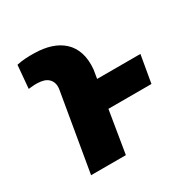

<svg xmlns="http://www.w3.org/2000/svg" viewBox="-128 -654 756 770"><g transform="rotate(-30 249.5 -269.0)"><path d="M241.2 0H80.1L142.1 -363.8Q144 -380.4 139.9 -392.1Q135.7 -403.8 127.2 -411.6Q118.7 -419.4 106.4 -423.1Q94.2 -426.8 78.6 -427.2Q68.4 -427.7 57.9 -426.8Q47.4 -425.8 36.6 -424.8L45.9 -531.2Q65.9 -535.6 86.2 -536.9Q106.4 -538.1 127 -537.6Q168.5 -537.1 202.1 -526.4Q235.8 -515.6 259.3 -494.1Q282.7 -472.7 293.7 -439.9Q304.7 -407.2 300.8 -362.8ZM494.6 -322.3 472.7 -195.8H215.8L237.8 -322.3Z"/></g></svg>

Font: Roboto Black
Style: Italic
Weight: 900
Italic angle: -12°
Designer: Christian Robertson
Foundry: Google
Version: Version 3.0; 2020